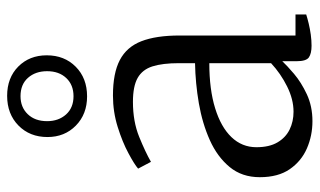

<svg xmlns="http://www.w3.org/2000/svg" viewBox="-199 -687 896 538"><g transform="rotate(-90 249.0 -418.0)"><path d="M178.5 9.5Q138 9.5 102.2 -6Q66.5 -21.5 44 -54Q21.5 -86.5 21.5 -138Q21.5 -188 50 -222.5Q78.5 -257 125.2 -278Q172 -299 228.5 -308.8Q285 -318.5 341 -319.5V-364.5Q341 -410.5 332 -438.8Q323 -467 299.8 -480.2Q276.5 -493.5 232.5 -493.5Q177.5 -493.5 134.5 -476Q91.5 -458.5 64.5 -443L45.5 -479Q57.5 -489.5 88.8 -506.2Q120 -523 162.2 -536.2Q204.5 -549.5 250.5 -549.5Q313 -549.5 349.8 -530.2Q386.5 -511 402.5 -469.8Q418.5 -428.5 418.5 -363V-38H477.5V-8Q466.5 -4.5 452 -1Q437.5 2.5 421.2 4.8Q405 7 390 7Q368 7 357.2 -0.5Q346.5 -8 346.5 -34.5V-75Q335 -62.5 311.2 -42.2Q287.5 -22 253.8 -6.2Q220 9.5 178.5 9.5ZM205 -43.5Q239.5 -43.5 275.8 -61.5Q312 -79.5 341 -106.5V-279.5Q267.5 -279.5 214.8 -263.2Q162 -247 133.8 -217.5Q105.5 -188 105.5 -147.5Q105.5 -111.5 119 -88.5Q132.5 -65.5 155 -54.5Q177.5 -43.5 205 -43.5ZM248 -622Q198 -622 166 -653.5Q134 -685 134 -733Q134 -782.5 166.2 -814.2Q198.5 -846 249.5 -846Q300 -846 331.5 -814.8Q363 -783.5 363 -735Q363 -685.5 331 -653.8Q299 -622 248 -622ZM248.5 -660Q280 -660 299.2 -680.2Q318.5 -700.5 318.5 -734Q318.5 -766.5 300 -787.5Q281.5 -808.5 248.5 -808.5Q217.5 -808.5 198 -788.2Q178.5 -768 178.5 -734Q178.5 -702 197.2 -681Q216 -660 248.5 -660Z"/></g></svg>

Font: Merriweather 60pt Light
Style: Regular
Weight: 300
Version: Version 2.100